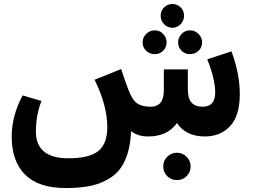

<svg xmlns="http://www.w3.org/2000/svg" viewBox="-20 -688 1278 968"><path d="M890.5 -566Q873 -548 849 -548Q825 -548 807.5 -566Q790 -584 790 -609Q790 -634 807.5 -651Q825 -668 849 -668Q873 -668 890.5 -651Q908 -634 908 -609Q908 -584 890.5 -566ZM761 -415Q735 -415 717 -432Q699 -449 699 -474Q699 -499 717 -517Q735 -535 761 -535Q785 -535 802.5 -517Q820 -499 820 -474Q820 -449 802.5 -432Q785 -415 761 -415ZM937 -535Q963 -535 981 -517Q999 -499 999 -474Q999 -449 981 -432Q963 -415 937 -415Q913 -415 895.5 -432Q878 -449 878 -474Q878 -499 895.5 -517Q913 -535 937 -535ZM1147 -429Q1189 -316 1189 -214Q1189 -104 1140 -52Q1091 0 1013 0Q917 0 872 -68Q825 0 727 0Q674 0 641 -27Q637 58 612.5 115.5Q588 173 543 204Q498 235 443.5 247.5Q389 260 313 260H312Q174 260 106.5 192.5Q39 125 39 0Q39 -104 94 -207L189 -179Q161 -107 161 -25Q161 110 325 110Q430 110 475.5 73.5Q521 37 521 -47Q521 -155 457 -286L591 -340Q607 -288 628 -234Q648 -182 672.5 -166Q697 -150 739 -150Q806 -150 806 -232V-338H927V-239Q927 -192 945.5 -171Q964 -150 1002 -150Q1065 -150 1065 -222Q1065 -288 1025 -389ZM823.5 102Q844 82 872 82Q900 82 920.5 102Q941 122 941 151Q941 180 921 200Q901 220 872 220Q843 220 823 200Q803 180 803 151Q803 122 823.5 102Z"/></svg>

Font: FiraGO
Style: Bold
Weight: 700
Designer: bBox Type
Foundry: bBox Type GmbH
Version: Version 1.001;PS 001.001;hotconv 1.0.88;makeotf.lib2.5.64775